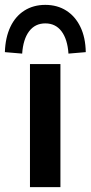

<svg xmlns="http://www.w3.org/2000/svg" viewBox="-55 -768 372 788"><path d="M68 0V-505H193V0ZM36 -548 -35 -554Q-33 -614 -12.5 -657.5Q8 -701 45 -724.5Q82 -748 131 -748Q180 -748 217 -724.5Q254 -701 275 -657.5Q296 -614 297 -554L226 -548Q222 -607 197.5 -639.5Q173 -672 131 -672Q89 -672 64.5 -639.5Q40 -607 36 -548Z"/></svg>

Font: Mulish ExtraLight
Style: Regular
Weight: 200
Designer: Vernon Adams
Foundry: Vernon Adams
Version: Version 3.603